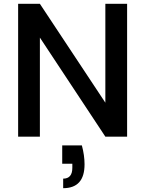

<svg xmlns="http://www.w3.org/2000/svg" viewBox="-20 -716 761 1006"><path d="M646 0H532L189 -519V0H75V-696H189L532 -178V-696H646ZM409 46Q423 98 423 145Q423 270 311 270V220Q359 220 359 163V142H306V46Z"/></svg>

Font: A Bank Premium Med
Style: Regular
Weight: 500
Designer: Ninad Kale (Devanagari), Jonny Pinhorn (Latin), Htun Naung (Myanmar)
Foundry: Indian Type Foundry
Version: 4.004